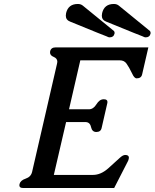

<svg xmlns="http://www.w3.org/2000/svg" viewBox="-20 -933 775 963"><path d="M515.1 -750.5Q512.7 -750.5 331.5 -824.7Q310.1 -833 310.1 -854.5Q310.1 -860.4 311.5 -867.2Q322.3 -913.1 370.6 -913.1Q385.7 -913.1 396 -904.3L551.8 -777.3Q556.2 -770.5 554.2 -763.7Q549.8 -745.6 529.3 -745.6Q523.9 -745.6 515.1 -750.5ZM695.8 -750.5Q693.4 -750.5 512.2 -824.7Q490.7 -833 490.7 -854.5Q490.7 -860.4 492.2 -867.2Q502.9 -913.1 551.3 -913.1Q566.4 -913.1 576.7 -904.3L732.4 -777.3Q735.4 -772.5 735.4 -767.6Q735.4 -765.6 734.9 -763.7Q730.5 -745.6 710 -745.6Q704.6 -745.6 695.8 -750.5ZM250 -55.7H446.3Q485.4 -55.7 522.5 -88.4Q559.1 -121.1 580.1 -140.6Q596.2 -155.8 607.9 -155.8Q626.5 -155.8 626.5 -142.1Q626.5 -139.2 625.5 -135.7Q624 -128.4 621.1 -123.5L552.7 9.8H94.2Q77.1 9.8 77.1 -3.9Q77.1 -6.8 78.1 -10.3Q82.5 -28.3 108.9 -37.1Q135.3 -45.9 141.1 -71.3L266.1 -613.8Q267.1 -618.7 267.6 -623Q267.6 -640.1 249.5 -647.5Q231 -654.8 231 -669.4Q231 -672.4 231.4 -675.3Q235.8 -695.3 258.8 -695.3H724.1L692.9 -560.1Q688.5 -540 665.5 -540Q653.3 -540 642.6 -564.5Q626.5 -597.7 614.3 -614.3Q603 -630.4 580.6 -630.4Q580.1 -630.4 579.1 -630.4H382.8L326.2 -384.8H425.8Q448.2 -384.8 463.9 -410.2Q479 -435.1 500 -435.1Q500.5 -435.1 501 -435.1Q519 -435.1 519 -421.4Q519 -418.5 518.1 -415L489.7 -291Q485.4 -271 462.9 -271Q441.9 -271 436.5 -295.9Q431.2 -320.8 408.2 -320.8H311.5Z"/></svg>

Font: Caudex
Style: Bold
Weight: 700
Italic angle: -13°
Version: Version 1.04